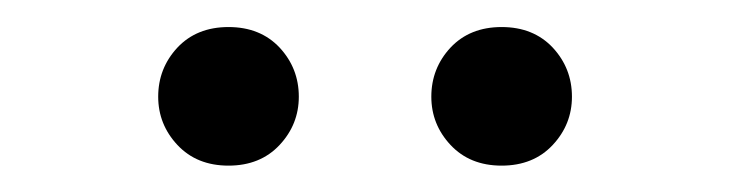

<svg xmlns="http://www.w3.org/2000/svg" viewBox="-20 -722 540 142"><path d="M149 -599.5Q125.5 -599.5 111.2 -614.8Q97 -630 97 -650.5Q97 -671.5 111.2 -686.8Q125.5 -702 149 -702Q172.5 -702 186.8 -686.8Q201 -671.5 201 -650.5Q201 -630 186.8 -614.8Q172.5 -599.5 149 -599.5ZM351 -599.5Q327.5 -599.5 313.2 -614.8Q299 -630 299 -650.5Q299 -671.5 313.2 -686.8Q327.5 -702 351 -702Q374.5 -702 388.8 -686.8Q403 -671.5 403 -650.5Q403 -630 388.8 -614.8Q374.5 -599.5 351 -599.5Z"/></svg>

Font: Newsreader 72pt
Style: Regular
Weight: 400
Designer: Hugues Gentile
Foundry: Production Type
Version: Version 1.003; ttfautohint (v1.8.3)